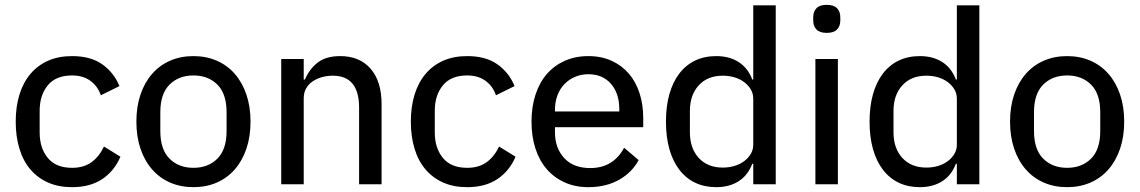

<svg xmlns="http://www.w3.org/2000/svg" viewBox="-20 -762 4714 794"><path d="M278 12Q222 12 179 -7Q136 -26 106 -61Q76 -96 60.5 -146.5Q45 -197 45 -259Q45 -321 60.5 -371Q76 -421 106 -456.5Q136 -492 179 -511Q222 -530 278 -530Q355 -530 403 -496Q451 -462 474 -406L397 -368Q384 -406 353.5 -428Q323 -450 278 -450Q211 -450 177.5 -409Q144 -368 144 -304V-214Q144 -150 177.5 -109Q211 -68 278 -68Q326 -68 358 -91Q390 -114 410 -156L478 -114Q453 -55 403 -21.5Q353 12 278 12Z M780 12Q727 12 683.5 -7Q640 -26 609 -61.5Q578 -97 561 -147Q544 -197 544 -259Q544 -321 561 -371Q578 -421 609 -456.5Q640 -492 683.5 -511Q727 -530 780 -530Q833 -530 876.5 -511Q920 -492 951 -456.5Q982 -421 999 -371Q1016 -321 1016 -259Q1016 -197 999 -147Q982 -97 951 -61.5Q920 -26 876.5 -7Q833 12 780 12ZM780 -68Q841 -68 879 -106Q917 -144 917 -220V-298Q917 -374 879 -412Q841 -450 780 -450Q719 -450 681 -412Q643 -374 643 -298V-220Q643 -144 681 -106Q719 -68 780 -68Z M1143 0V-518H1236V-433H1241Q1259 -476 1293.5 -503Q1328 -530 1387 -530Q1467 -530 1512.5 -478Q1558 -426 1558 -331V0H1465V-317Q1465 -449 1356 -449Q1333 -449 1311.5 -443Q1290 -437 1273 -425.5Q1256 -414 1246 -396.5Q1236 -379 1236 -355V0Z M1912 12Q1856 12 1813 -7Q1770 -26 1740 -61Q1710 -96 1694.5 -146.5Q1679 -197 1679 -259Q1679 -321 1694.5 -371Q1710 -421 1740 -456.5Q1770 -492 1813 -511Q1856 -530 1912 -530Q1989 -530 2037 -496Q2085 -462 2108 -406L2031 -368Q2018 -406 1987.5 -428Q1957 -450 1912 -450Q1845 -450 1811.5 -409Q1778 -368 1778 -304V-214Q1778 -150 1811.5 -109Q1845 -68 1912 -68Q1960 -68 1992 -91Q2024 -114 2044 -156L2112 -114Q2087 -55 2037 -21.5Q1987 12 1912 12Z M2413 12Q2359 12 2315.5 -7.5Q2272 -27 2241.5 -62Q2211 -97 2194.5 -147Q2178 -197 2178 -259Q2178 -320 2194.5 -370.5Q2211 -421 2241.5 -456Q2272 -491 2315.5 -510.5Q2359 -530 2413 -530Q2467 -530 2509.5 -510.5Q2552 -491 2581 -457Q2610 -423 2625 -376Q2640 -329 2640 -275V-236H2275V-215Q2275 -150 2313 -108.5Q2351 -67 2421 -67Q2470 -67 2505 -89Q2540 -111 2561 -151L2621 -100Q2594 -49 2540 -18.5Q2486 12 2413 12ZM2413 -455Q2383 -455 2357.5 -444Q2332 -433 2313.5 -413.5Q2295 -394 2285 -367Q2275 -340 2275 -308V-301H2541V-311Q2541 -376 2506.5 -415.5Q2472 -455 2413 -455Z M3095 -85H3091Q3073 -37 3034.5 -12.5Q2996 12 2942 12Q2893 12 2854.5 -6.5Q2816 -25 2789 -60.5Q2762 -96 2748 -146Q2734 -196 2734 -259Q2734 -322 2748 -372Q2762 -422 2789 -457.5Q2816 -493 2854.5 -511.5Q2893 -530 2942 -530Q2996 -530 3034.5 -505.5Q3073 -481 3091 -433H3095V-740H3188V0H3095ZM2969 -69Q2995 -69 3018 -76Q3041 -83 3058 -96Q3075 -109 3085 -126Q3095 -143 3095 -164V-354Q3095 -375 3085 -392Q3075 -409 3058 -422Q3041 -435 3018 -442Q2995 -449 2969 -449Q2906 -449 2869.5 -409Q2833 -369 2833 -303V-215Q2833 -149 2869.5 -109Q2906 -69 2969 -69Z M3399 -626Q3370 -626 3356.5 -640Q3343 -654 3343 -677V-691Q3343 -714 3356.5 -728Q3370 -742 3399 -742Q3428 -742 3441.5 -728Q3455 -714 3455 -691V-677Q3455 -654 3441.5 -640Q3428 -626 3399 -626ZM3352 -518H3445V0H3352Z M3937 -85H3933Q3915 -37 3876.5 -12.5Q3838 12 3784 12Q3735 12 3696.5 -6.5Q3658 -25 3631 -60.5Q3604 -96 3590 -146Q3576 -196 3576 -259Q3576 -322 3590 -372Q3604 -422 3631 -457.5Q3658 -493 3696.5 -511.5Q3735 -530 3784 -530Q3838 -530 3876.5 -505.5Q3915 -481 3933 -433H3937V-740H4030V0H3937ZM3811 -69Q3837 -69 3860 -76Q3883 -83 3900 -96Q3917 -109 3927 -126Q3937 -143 3937 -164V-354Q3937 -375 3927 -392Q3917 -409 3900 -422Q3883 -435 3860 -442Q3837 -449 3811 -449Q3748 -449 3711.5 -409Q3675 -369 3675 -303V-215Q3675 -149 3711.5 -109Q3748 -69 3811 -69Z M4393 12Q4340 12 4296.5 -7Q4253 -26 4222 -61.5Q4191 -97 4174 -147Q4157 -197 4157 -259Q4157 -321 4174 -371Q4191 -421 4222 -456.5Q4253 -492 4296.5 -511Q4340 -530 4393 -530Q4446 -530 4489.5 -511Q4533 -492 4564 -456.5Q4595 -421 4612 -371Q4629 -321 4629 -259Q4629 -197 4612 -147Q4595 -97 4564 -61.5Q4533 -26 4489.5 -7Q4446 12 4393 12ZM4393 -68Q4454 -68 4492 -106Q4530 -144 4530 -220V-298Q4530 -374 4492 -412Q4454 -450 4393 -450Q4332 -450 4294 -412Q4256 -374 4256 -298V-220Q4256 -144 4294 -106Q4332 -68 4393 -68Z"/></svg>

Font: IBM Plex Sans Thai Looped Text
Style: Regular
Weight: 450
Designer: Mike Abbink, Paul van der Laan, Pieter van Rosmalen, Ben Mitchell, Mark Frömberg
Foundry: Bold Monday
Version: Version 1.1